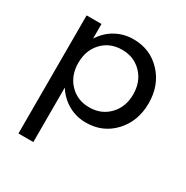

<svg xmlns="http://www.w3.org/2000/svg" viewBox="-164 -616 956 988"><g transform="rotate(30 313.5 -122.0)"><path d="M78.6 -465.3H167V-378.4Q197.3 -426.8 245.1 -453.4Q293 -480 350.1 -480Q450.2 -480 515.9 -409.7Q581.5 -339.4 581.5 -232.9Q581.5 -126.5 515.9 -55.9Q450.2 14.6 350.1 14.6Q293 14.6 245.4 -12.2Q197.8 -39.1 167 -87.4V236.3H78.6ZM163.6 -232.9Q163.6 -158.2 209.2 -110.1Q254.9 -62 326.2 -62Q397.5 -62 443.6 -110.1Q489.7 -158.2 489.7 -232.9Q489.7 -307.6 443.6 -355.7Q397.5 -403.8 326.2 -403.8Q254.9 -403.8 209.2 -356Q163.6 -308.1 163.6 -232.9Z"/></g></svg>

Font: Spartan MB Med
Style: Regular
Weight: 500
Designer: Matt Bailey, Mirko Velimirovic
Foundry: Matt Bailey
Version: Version 1.005